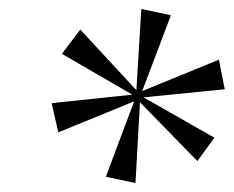

<svg xmlns="http://www.w3.org/2000/svg" viewBox="-20 -783 521 428"><path d="M282 -375 292 -555 420 -424 458 -476 300 -566 481 -584 468 -650 297 -580 361 -749 295 -763 284 -582 159 -717 118 -663 275 -572 95 -553 110 -488 279 -557 216 -389Z"/></svg>

Font: Noto Serif Display Light
Style: Italic
Weight: 300
Italic angle: -12°
Designer: Monotype Design Team
Foundry: Monotype Imaging Inc.
Version: Version 2.009